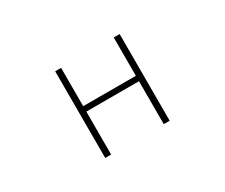

<svg xmlns="http://www.w3.org/2000/svg" viewBox="-92 -769 1184 1011"><g transform="rotate(-30 500.0 -263.5)"><path d="M304 0H340V-261H660V0H696V-527H660V-294H340V-527H304Z"/></g></svg>

Font: Harano Aji Gothic ExtraLight
Style: Regular
Weight: 250
Foundry: Masamichi Hosoda
Version: HaranoAjiGothic-ExtraLight version 20230610;ttx 4.39.4